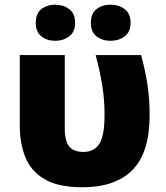

<svg xmlns="http://www.w3.org/2000/svg" viewBox="-20 -787 703 815"><path d="M330.1 7.8Q226.1 7.8 168.2 -26.9Q110.4 -61.5 87.2 -120.6Q64 -179.7 64 -252.9V-553.2H254.9V-243.2Q254.9 -187.5 274.2 -164.8Q293.5 -142.1 334 -142.1Q378.4 -142.1 401.1 -175.5Q423.8 -209 423.8 -301.8Q423.8 -363.3 414.3 -422.9Q404.8 -482.4 386.2 -553.2H579.1Q597.7 -483.4 606.4 -424.6Q615.2 -365.7 615.2 -297.9Q615.2 -139.6 542.7 -65.9Q470.2 7.8 330.1 7.8ZM131.8 -689.9Q131.8 -730 155.8 -748.5Q179.7 -767.1 214.8 -767.1Q248.5 -767.1 273.7 -748.5Q298.8 -730 298.8 -689.9Q298.8 -651.4 273.7 -632.6Q248.5 -613.8 214.8 -613.8Q179.7 -613.8 155.8 -632.6Q131.8 -651.4 131.8 -689.9ZM365.7 -689.9Q365.7 -730 389.9 -748.5Q414.1 -767.1 449.7 -767.1Q483.9 -767.1 509 -748.5Q534.2 -730 534.2 -689.9Q534.2 -651.4 509 -632.6Q483.9 -613.8 449.7 -613.8Q414.1 -613.8 389.9 -632.6Q365.7 -651.4 365.7 -689.9Z"/></svg>

Font: Open Sans ExtraBold
Style: Regular
Weight: 800
Designer: Monotype Design Team
Foundry: Monotype Imaging Inc.
Version: Version 3.003; ttfautohint (v1.8.4)